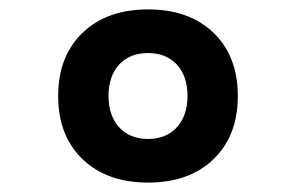

<svg xmlns="http://www.w3.org/2000/svg" viewBox="-20 -723 626 406"><path d="M293 -336.9Q206.1 -336.9 154.5 -386.5Q103 -436 103 -520Q103 -604 154.5 -653.6Q206.1 -703.1 293 -703.1Q380.4 -703.1 431.6 -653.6Q482.9 -604 482.9 -520Q482.9 -436 431.6 -386.5Q380.4 -336.9 293 -336.9ZM293 -429.2Q331.5 -429.2 354 -453.9Q376.5 -478.5 376.5 -520Q376.5 -562 354 -586.4Q331.5 -610.8 293 -610.8Q254.4 -610.8 231.9 -586.4Q209.5 -562 209.5 -520Q209.5 -478.5 231.9 -453.9Q254.4 -429.2 293 -429.2Z"/></svg>

Font: Cascadia Code SemiBold
Style: Regular
Weight: 600
Monospace: yes
Designer: Aaron Bell
Foundry: Saja Typeworks
Version: Version 2404.023; ttfautohint (v1.8.4)